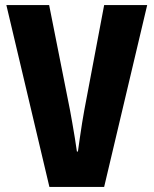

<svg xmlns="http://www.w3.org/2000/svg" viewBox="-20 -734 603 754"><path d="M174 0 5 -714H173L255 -301Q259 -280 264 -251Q269 -222 274 -192Q279 -162 282 -139H286Q289 -162 293.5 -192Q298 -222 302.5 -251.5Q307 -281 311 -301L389 -714H558L389 0Z"/></svg>

Font: Noto Sans Mono SemiCondensed Black
Style: Regular
Weight: 900
Width: 4
Designer: Monotype Design Team
Foundry: Monotype Imaging Inc.
Version: Version 2.014; ttfautohint (v1.8.4.7-5d5b)